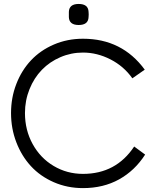

<svg xmlns="http://www.w3.org/2000/svg" viewBox="-20 -943 800 976"><path d="M401.9 13.2Q322.3 13.2 253.4 -16.8Q184.6 -46.9 137.2 -98.4Q89.8 -149.9 63 -219.7Q36.1 -289.6 36.1 -368.2Q36.1 -446.8 63 -516.1Q89.8 -585.4 137.5 -636.2Q185.1 -687 253.7 -716.6Q322.3 -746.1 401.9 -746.1Q600.6 -746.1 715.8 -588.9L652.8 -544.9Q609.4 -606.4 541.5 -641.1Q473.6 -675.8 401.9 -675.8Q341.3 -675.8 286.9 -652.3Q232.4 -628.9 192.9 -588.1Q153.3 -547.4 130.1 -490Q106.9 -432.6 106.9 -368.2Q106.9 -281.7 146 -210.7Q185.1 -139.6 252.7 -99.4Q320.3 -59.1 401.9 -59.1Q569.8 -59.1 662.1 -198.2L717.8 -157.2Q665.5 -75.7 585.4 -31.2Q505.4 13.2 401.9 13.2ZM330.1 -856V-882.8Q331.5 -922.9 379.9 -922.9Q428.7 -922.9 430.2 -882.8Q431.6 -869.1 430.2 -856Q428.7 -815.9 379.9 -815.9Q331.5 -815.9 330.1 -856Z"/></svg>

Font: Kreadon
Style: Regular
Weight: 400
Designer: kohakuno
Foundry: StudioGnu
Version: Version 1.000;Glyphs 3.1.2 (3151)